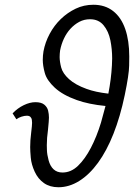

<svg xmlns="http://www.w3.org/2000/svg" viewBox="-20 -776 578 808"><path d="M111 -216Q113 -233 114 -243Q115 -253 115 -259Q115 -265 114 -272Q113 -279 108 -284Q103 -289 93 -289Q83 -289 70.5 -285Q58 -281 49 -274L33 -299Q54 -321 80 -333.5Q106 -346 129 -346Q154 -346 166.5 -335.5Q179 -325 182.5 -310.5Q186 -296 186 -281Q186 -276 185 -262.5Q184 -249 182 -230Q177 -195 177 -165Q177 -162 177.5 -144Q178 -126 184.5 -101.5Q191 -77 205.5 -63.5Q220 -50 243 -50Q279 -50 308.5 -78.5Q338 -107 362.5 -154Q387 -201 405 -260Q415 -295 424 -330Q353 -337 303 -355Q244 -376 210.5 -407Q177 -438 168.5 -469Q160 -500 160 -524Q160 -542 163 -560Q170 -598 189 -633.5Q208 -669 236 -696Q264 -723 298.5 -739.5Q333 -756 373 -756Q422 -756 456 -729.5Q490 -703 507 -654Q524 -605 524 -538Q524 -536 523.5 -499.5Q523 -463 505 -376Q486 -285 457.5 -213Q429 -141 392.5 -91Q356 -41 313.5 -14.5Q271 12 226 12Q190 12 165 -5.5Q140 -23 126 -53.5Q112 -84 109.5 -112.5Q107 -141 107 -157Q107 -185 111 -216ZM344 -402Q382 -388 436 -382Q448 -444 451 -501Q452 -516 452 -530Q452 -569 444.5 -606.5Q437 -644 416 -669.5Q395 -695 359 -695Q334 -695 313.5 -684Q293 -673 276.5 -655Q260 -637 249 -613.5Q238 -590 233 -564Q231 -550 231 -536Q231 -517 237.5 -492Q244 -467 270.5 -443Q297 -419 344 -402Z"/></svg>

Font: Isabella Sans
Style: Italic
Weight: 400
Italic angle: -12°
Designer: Christian Thalmann (Catharsis Fonts), Cristiano Sobral
Foundry: The Isabella Sans Project Authors
Version: Version 2.026; ttfautohint (v1.8.4.7-5d5b-dirty)